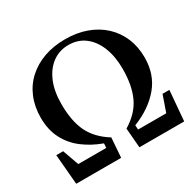

<svg xmlns="http://www.w3.org/2000/svg" viewBox="-163 -937 1133 1115"><g transform="rotate(-30 403.5 -379.5)"><path d="M41.4 0 24.1 -201.7H70.1L118.5 -66.3L82.2 -93.1H310.8L294.7 -65.6L298.4 -122.6Q226.6 -148.9 171.6 -190.9Q116.5 -233 85.6 -293.6Q54.6 -354.2 54.6 -434.2Q54.6 -507.8 79.6 -567.9Q104.5 -628.1 151.4 -670.9Q198.2 -713.7 262.4 -736.6Q326.6 -759.4 404 -759.4Q482 -759.4 545.8 -736.4Q609.6 -713.4 656.1 -670.4Q702.6 -627.4 727.5 -568.2Q752.5 -509 752.5 -436.7Q752.5 -323.2 686.6 -245Q620.8 -166.8 508.1 -122.6L511.9 -65.8L496.8 -93.1H723.1L689.1 -65.3L736.7 -201.7H782.5L765.4 0H465.1L454.4 -131.4Q539.3 -182.8 574.1 -257.7Q608.9 -332.6 608.9 -443.7Q608.9 -525.7 584.2 -588.2Q559.5 -650.8 513.5 -685.8Q467.6 -720.8 404 -720.8Q343.1 -720.8 296.6 -686.5Q250.1 -652.2 224.1 -590.2Q198.2 -528.1 198.2 -443.7Q198.2 -328.8 233.7 -255.8Q269.3 -182.8 352.4 -131.4L342.7 0Z"/></g></svg>

Font: Early Summer Mincho VF
Style: Regular
Weight: 250
Designer: GuiWonder
Version: Version 1.002